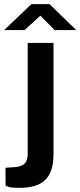

<svg xmlns="http://www.w3.org/2000/svg" viewBox="-46 -736 388 926"><path d="M47.5 170Q11 170 -4 165.5Q-19 161 -19 156.5L-19.5 73L27 70Q60 66.5 73.8 52Q87.5 37.5 87.5 6.5V-529H212V9Q212 91.5 173.2 130.8Q134.5 170 47.5 170ZM148.5 -660.5 72.5 -591H-26L105.5 -716H193L321.5 -591H217.5Z"/></svg>

Font: 1883 Sans SemiBold
Style: Regular
Weight: 600
Designer: 1883 Sans project is a fork of Public Sans.
Version: Version 1.009